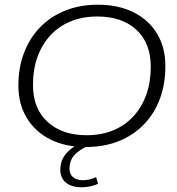

<svg xmlns="http://www.w3.org/2000/svg" viewBox="-20 -614 750 815"><path d="M344 10Q258 10 194 -22Q130 -54 94 -113Q58 -172 58 -251Q58 -326 81.5 -388.5Q105 -451 149 -497Q193 -543 255.5 -568.5Q318 -594 396 -594Q482 -594 546.5 -562Q611 -530 646.5 -471.5Q682 -413 682 -333Q682 -258 659 -195.5Q636 -133 592 -87Q548 -41 485.5 -15.5Q423 10 344 10ZM347 -40Q410 -40 460 -60.5Q510 -81 546 -120Q582 -159 601 -212Q620 -265 620 -331Q620 -431 559 -487.5Q498 -544 393 -544Q331 -544 280.5 -523.5Q230 -503 194 -464Q158 -425 139 -372Q120 -319 120 -253Q120 -153 182 -96.5Q244 -40 347 -40ZM328 181Q283 181 259.5 161Q236 141 236 107Q236 59 271.5 26.5Q307 -6 356 -19L369 0Q331 12 303 37Q275 62 275 102Q275 126 290.5 138.5Q306 151 332 151Q346 151 359 148Q372 145 388 138L396 166Q380 174 361 177.5Q342 181 328 181Z"/></svg>

Font: Rokkitt SemiBold Light
Style: Italic
Weight: 300
Italic angle: -9°
Version: Version 3.103